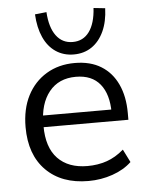

<svg xmlns="http://www.w3.org/2000/svg" viewBox="-53 -788 651 841"><g transform="rotate(-5 272.0 -367.5)"><path d="M302.5 8.9Q184.5 8.9 116.2 -59.7Q47.9 -128.4 47.9 -249.9Q47.9 -329.4 77.8 -387.9Q107.8 -446.3 161.7 -478.8Q215.6 -511.3 286.4 -511.3Q355.2 -511.3 402.3 -482.1Q449.5 -453 474.4 -399.4Q499.4 -345.8 499.4 -272.9V-243.1H109.7V-294.2H445.9L428.9 -280.8Q428.9 -361.4 392.8 -406Q356.7 -450.7 286.3 -450.7Q210.6 -450.7 168.6 -398.3Q126.6 -345.8 126.6 -257.2V-248.5Q126.6 -153.7 173.2 -105.3Q219.8 -56.8 303.9 -56.8Q349 -56.8 388.3 -70.2Q427.7 -83.6 463.8 -114.9L492.3 -57.9Q459 -26.2 408.5 -8.7Q357.9 8.9 302.5 8.9ZM286.4 -548.9Q241.7 -548.9 207.6 -571.8Q173.5 -594.8 154.3 -637.5Q135.1 -680.2 132.1 -738.7L182.9 -744.1Q186.9 -676.7 213.8 -640.2Q240.7 -603.7 286.4 -603.7Q332.7 -603.7 359.3 -640.2Q385.9 -676.7 389.9 -744.1L440.7 -738.7Q438.7 -680.2 419 -637.5Q399.3 -594.8 365.5 -571.8Q331.7 -548.9 286.4 -548.9Z"/></g></svg>

Font: Mulish ExtraLight
Style: Regular
Weight: 200
Designer: Vernon Adams
Foundry: Vernon Adams
Version: Version 3.603